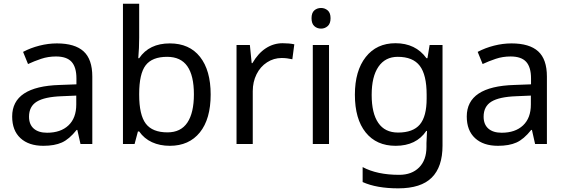

<svg xmlns="http://www.w3.org/2000/svg" viewBox="-20 -780 3063 1040"><path d="M416 0 398.9 -76.2H395Q355 -25.9 315.2 -8.1Q275.4 9.8 214.8 9.8Q135.7 9.8 90.8 -31.7Q45.9 -73.2 45.9 -148.9Q45.9 -312 303.2 -319.8L394 -323.2V-355Q394 -416 367.7 -445.1Q341.3 -474.1 283.2 -474.1Q240.7 -474.1 202.9 -461.4Q165 -448.7 131.8 -433.1L105 -499Q145.5 -520.5 193.4 -532.7Q241.2 -544.9 288.1 -544.9Q385.3 -544.9 432.6 -502Q480 -459 480 -365.2V0ZM234.9 -61Q308.6 -61 350.8 -100.8Q393.1 -140.6 393.1 -213.9V-262.2L314 -258.8Q221.7 -255.4 179.4 -229.5Q137.2 -203.6 137.2 -147.9Q137.2 -106 162.8 -83.5Q188.5 -61 234.9 -61Z M899.9 -544.9Q1005.9 -544.9 1063.5 -471.9Q1121.1 -398.9 1121.1 -268.1Q1121.1 -135.3 1062.5 -62.7Q1003.9 9.8 899.9 9.8Q845.7 9.8 803.2 -9.8Q760.7 -29.3 733.9 -67.9H727.1Q711.9 -9.3 709 0H646V-759.8H733.9V-575.2Q733.9 -520 729 -464.8H733.9Q788.1 -544.9 899.9 -544.9ZM885.3 -472.2Q804.2 -472.2 769 -426.3Q733.9 -380.4 733.9 -271V-267.1Q733.9 -157.2 769.8 -110.1Q805.7 -63 887.2 -63Q959.5 -63 994.9 -116Q1030.3 -168.9 1030.3 -269Q1030.3 -370.6 994.6 -421.4Q959 -472.2 885.3 -472.2Z M1511.2 -545.9Q1546.9 -545.9 1574.2 -540L1563.5 -459Q1533.7 -465.8 1505.4 -465.8Q1462.9 -465.8 1426.5 -442.4Q1390.1 -418.9 1369.6 -377.7Q1349.1 -336.4 1349.1 -286.1V0H1261.2V-536.1H1333.5L1343.3 -438H1347.2Q1377.9 -491.2 1419.9 -518.6Q1461.9 -545.9 1511.2 -545.9Z M1762.2 0H1674.3V-536.1H1762.2ZM1667.5 -681.2Q1667.5 -710.4 1682.4 -723.6Q1697.3 -736.8 1719.2 -736.8Q1739.7 -736.8 1755.1 -723.6Q1770.5 -710.4 1770.5 -681.2Q1770.5 -652.3 1755.1 -638.7Q1739.7 -625 1719.2 -625Q1697.3 -625 1682.4 -638.7Q1667.5 -652.3 1667.5 -681.2Z M2136.2 -62Q2217.3 -62 2254.2 -105.7Q2291 -149.4 2291 -246.1V-267.1Q2291 -374.5 2253.9 -423.3Q2216.8 -472.2 2134.3 -472.2Q2066.9 -472.2 2030 -418.7Q1993.2 -365.2 1993.2 -266.1Q1993.2 -166.5 2029.1 -114.3Q2064.9 -62 2136.2 -62ZM2290 -4.9 2293 -70.8H2289.1Q2234.9 9.8 2123 9.8Q2019 9.8 1960.7 -62.7Q1902.3 -135.3 1902.3 -267.1Q1902.3 -396.5 1961.2 -471.2Q2020 -545.9 2122.1 -545.9Q2231 -545.9 2290 -464.8H2295.4L2307.1 -536.1H2377V8.8Q2377 124 2318.6 182.1Q2260.3 240.2 2137.2 240.2Q2020 240.2 1944.3 206.1V125Q2022.5 167 2142.1 167Q2210.4 167 2250.2 127Q2290 86.9 2290 16.1Z M2878.4 0 2861.3 -76.2H2857.4Q2817.4 -25.9 2777.6 -8.1Q2737.8 9.8 2677.2 9.8Q2598.1 9.8 2553.2 -31.7Q2508.3 -73.2 2508.3 -148.9Q2508.3 -312 2765.6 -319.8L2856.4 -323.2V-355Q2856.4 -416 2830.1 -445.1Q2803.7 -474.1 2745.6 -474.1Q2703.1 -474.1 2665.3 -461.4Q2627.4 -448.7 2594.2 -433.1L2567.4 -499Q2607.9 -520.5 2655.8 -532.7Q2703.6 -544.9 2750.5 -544.9Q2847.7 -544.9 2895 -502Q2942.4 -459 2942.4 -365.2V0ZM2697.3 -61Q2771 -61 2813.2 -100.8Q2855.5 -140.6 2855.5 -213.9V-262.2L2776.4 -258.8Q2684.1 -255.4 2641.8 -229.5Q2599.6 -203.6 2599.6 -147.9Q2599.6 -106 2625.2 -83.5Q2650.9 -61 2697.3 -61Z"/></svg>

Font: NotoPenekeko
Style: Regular
Weight: 400
Designer: Monotype Design team
Foundry: Monotype Imaging Inc.
Version: Version 1.04